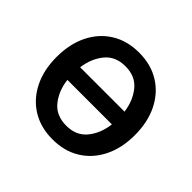

<svg xmlns="http://www.w3.org/2000/svg" viewBox="-139 -712 882 882"><g transform="rotate(45 301.5 -271.0)"><path d="M301.1 11Q224.4 11 167.3 -24.1Q110.1 -59.3 78.5 -122.7Q46.9 -186.1 46.9 -270.2Q46.9 -355.1 78.5 -418.7Q110.1 -482.2 167.3 -517.4Q224.4 -552.6 301.1 -552.6Q378.2 -552.6 435.2 -517.4Q492.2 -482.2 523.8 -418.7Q555.4 -355.1 555.4 -270.2Q555.4 -186.1 523.8 -122.7Q492.2 -59.3 435.2 -24.1Q378.2 11 301.1 11ZM301.5 -78.1Q366.5 -78.1 402.2 -122.2Q437.9 -166.2 445.7 -230.8H156.6Q164.4 -166.2 200.1 -122.2Q235.8 -78.1 301.5 -78.1ZM157 -313.2H445.3Q436.8 -376.8 401.3 -420.3Q365.8 -463.8 301.5 -463.8Q236.5 -463.8 201 -420.3Q165.5 -376.8 157 -313.2Z"/></g></svg>

Font: Inter UI Medium
Style: Regular
Weight: 500
Designer: Rasmus Andersson
Foundry: rsms
Version: 3.2;8d6f07862